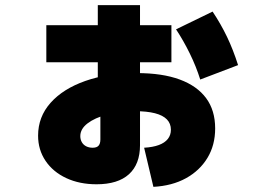

<svg xmlns="http://www.w3.org/2000/svg" viewBox="-20 -664 1040 746"><path d="M540 -90Q574 -92 597 -100.5Q620 -109 632 -124Q644 -139 644 -160Q644 -184 628.5 -200Q613 -216 582 -224Q551 -232 504 -232Q444 -232 396 -219Q348 -206 320 -184.5Q292 -163 292 -135Q292 -122 298 -111.5Q304 -101 315 -95.5Q326 -90 340 -90Q356 -90 363 -98Q370 -106 370 -122V-299H360V-644H524V-100Q524 -26 481 13Q438 52 355 52Q289 52 237.5 28Q186 4 157 -39Q128 -82 128 -137Q128 -210 176.5 -264.5Q225 -319 311.5 -349.5Q398 -380 512 -380Q611 -380 678.5 -355Q746 -330 781 -282.5Q816 -235 816 -165Q816 -100 786 -50.5Q756 -1 702.5 28.5Q649 58 576 62ZM160 -422V-566H646V-422ZM758 -355Q742 -406 717.5 -456Q693 -506 664 -550L806 -619Q838 -571 862 -521Q886 -471 905 -411Z"/></svg>

Font: M PLUS 1 Black
Style: Regular
Weight: 900
Designer: Coji Morishita
Foundry: UNDERFOREST DESIGN
Version: Version 1.001